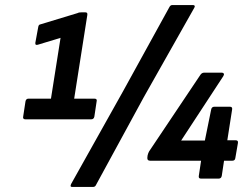

<svg xmlns="http://www.w3.org/2000/svg" viewBox="-20 -708 1000 761"><path d="M81 -235Q69 -235 72 -247L81 -306Q83 -317 93 -317H182L220 -558L131 -531Q119 -527 120 -538L131 -598Q132 -605 134 -608Q136 -611 142 -612L287 -656Q291 -658 294.5 -658.5Q298 -659 302 -659H319Q328 -659 326 -648L274 -317H354Q366 -317 363 -306L354 -246Q352 -235 341 -235ZM266 33Q256 33 262 21L467 -345L652 -681Q656 -688 663 -688H745Q750 -688 751.5 -685Q753 -682 750 -677L550 -323L360 26Q357 33 348 33ZM777 0Q766 0 768 -11L777 -71H575Q563 -71 564 -83L565 -92Q566 -97 567.5 -100.5Q569 -104 571 -108L774 -411Q780 -420 789 -420H858Q865 -420 867 -416Q869 -412 865 -406L698 -151H792L817 -274Q819 -285 830 -285H891Q902 -285 900 -274L881 -152H914Q925 -152 923 -141L913 -83Q912 -71 901 -71H868L859 -11Q857 0 846 0Z"/></svg>

Font: Sofia Sans Semi Condensed
Style: Bold Italic
Weight: 700
Italic angle: -9°
Version: Version 4.100